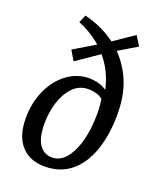

<svg xmlns="http://www.w3.org/2000/svg" viewBox="-127 -731 675 821"><g transform="rotate(20 210.5 -320.0)"><path d="M175 13Q106 13 67.5 -30.5Q29 -74 29 -155Q29 -223 54.5 -280.5Q80 -338 125.5 -372.5Q171 -407 229 -407Q245 -407 264.5 -402.5Q284 -398 301 -387.5Q318 -377 325 -361L309 -337Q299 -349 280 -355.5Q261 -362 240 -362Q198 -362 169.5 -332.5Q141 -303 126.5 -257Q112 -211 112 -160Q112 -97 132.5 -66Q153 -35 189 -34Q226 -33 253 -64.5Q280 -96 295 -151Q310 -206 310 -276Q310 -300 308 -319.5Q306 -339 303 -357L310 -370Q299 -430 271 -478Q243 -526 200.5 -561Q158 -596 104 -618L119 -653Q198 -634 259.5 -588.5Q321 -543 356.5 -472Q392 -401 392 -305Q392 -209 367 -137.5Q342 -66 293.5 -26.5Q245 13 175 13ZM138 -452 112 -496 237 -571 353 -650 380 -607 264 -538Z"/></g></svg>

Font: Rasa
Style: Italic
Weight: 400
Italic angle: -7.10001°
Designer: Anna Giedrys (Yrsa+Rasa design), David Brezina (Yrsa art-direction, Rasa art-direction, design)
Foundry: Rosetta Type Foundry
Version: Version 2.004